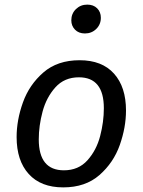

<svg xmlns="http://www.w3.org/2000/svg" viewBox="-20 -800 618 832"><path d="M52 -206Q52 -280 79.5 -356.5Q107 -433 168 -486Q229 -539 325 -539Q422 -539 474 -481Q526 -423 526 -321Q526 -248 499 -171.5Q472 -95 411 -41.5Q350 12 254 12Q157 12 104.5 -46Q52 -104 52 -206ZM430 -331Q430 -465 322 -465Q259 -465 220 -421.5Q181 -378 164.5 -316.5Q148 -255 148 -196Q148 -62 257 -62Q320 -62 359 -105.5Q398 -149 414 -210.5Q430 -272 430 -331ZM289 -712Q289 -741 309 -760.5Q329 -780 358 -780Q385 -780 401 -764Q417 -748 417 -723Q417 -694 397 -674.5Q377 -655 348 -655Q321 -655 305 -671.5Q289 -688 289 -712Z"/></svg>

Font: FiraGO
Style: Italic
Weight: 400
Italic angle: -8°
Designer: bBox Type GmbH
Foundry: bBox Type GmbH
Version: Version 1.001